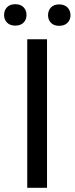

<svg xmlns="http://www.w3.org/2000/svg" viewBox="-41 -899 358 919"><path d="M0 0ZM89.4 0V-710.9H184.1V0ZM85.9 -827.1Q85.9 -805.2 71.8 -790.8Q57.6 -776.4 32.2 -776.4Q6.8 -776.4 -7.3 -790.8Q-21.5 -805.2 -21.5 -827.1Q-21.5 -849.6 -7.3 -864.3Q6.8 -878.9 32.2 -878.9Q57.6 -878.9 71.8 -864.3Q85.9 -849.6 85.9 -827.1ZM296.4 -826.2Q296.4 -804.2 282 -789.8Q267.6 -775.4 242.2 -775.4Q216.8 -775.4 202.9 -789.8Q189 -804.2 189 -826.2Q189 -848.6 202.9 -863.3Q216.8 -877.9 242.2 -877.9Q267.6 -877.9 282 -863.3Q296.4 -848.6 296.4 -826.2Z"/></svg>

Font: Heebo
Style: Regular
Weight: 400
Designer: Oded Ezer
Foundry: Meir Sadan
Version: Version 2.001; ttfautohint (v1.5.14-ce02) -l 8 -r 50 -G 200 